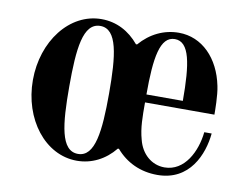

<svg xmlns="http://www.w3.org/2000/svg" viewBox="-61 -570 862 665"><g transform="rotate(10 370.0 -237.0)"><path d="M48 -237C48 -100 134 12 246 12C298 12 345 -12 379 -54H383C419 -12 469 12 529 12C643 12 683 -88 690 -162H664C657 -94 620 -18 549 -18C504 -18 467 -50 455 -99C444 -138 444 -177 444 -228H688C688 -240 688 -296 681 -328C662 -422 600 -486 518 -486C466 -486 418 -463 382 -421H378C344 -462 299 -486 246 -486C134 -486 48 -374 48 -237ZM176 -237C176 -370 185 -462 246 -462C306 -462 316 -370 316 -237C316 -104 306 -12 246 -12C185 -12 176 -104 176 -237ZM444 -256C444 -386 456 -462 508 -462C560 -462 572 -386 572 -256Z"/></g></svg>

Font: Old Standard
Style: Bold
Weight: 700
Designer: Alexey Kryukov <alexios@thessalonica.org.ru>
Version: Version 2.0.2